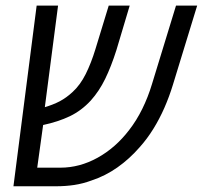

<svg xmlns="http://www.w3.org/2000/svg" viewBox="-20 -650 708 670"><path d="M26.9 0 107.9 -630.4H182.6L132.8 -248L114.3 -279.3Q119.1 -276.4 123.5 -275.1Q127.9 -273.9 131.3 -274.4Q165 -284.2 188.5 -296.6Q211.9 -309.1 232.9 -328.6Q259.8 -353 279.1 -391.6Q298.3 -430.2 313 -478.5L359.4 -630.4H432.6L386.2 -475.1Q367.7 -417 346.9 -374.5Q326.2 -332 296.9 -299.3Q264.6 -264.2 224.1 -244.6Q183.6 -225.1 128.9 -213.4Q123.5 -212.9 119.6 -212.9Q115.7 -212.9 111.1 -213.1Q106.4 -213.4 100.6 -214.8L135.3 -248.5L109.9 -64.9H190.9Q257.8 -64.9 320.6 -99.6Q383.3 -134.3 430.7 -196.3Q456.5 -229.5 476.6 -270.3Q496.6 -311 510.3 -356.4L594.2 -630.4H668L583.5 -354.5Q570.8 -313 553.7 -273.9Q536.6 -234.9 514.9 -200Q493.2 -165 467.3 -136.2Q432.1 -95.7 389.9 -65.9Q347.7 -36.1 298.8 -20Q270 -9.3 239.5 -4.6Q209 0 175.8 0Z"/></svg>

Font: Open Sans SemiCondensed
Style: Italic
Weight: 400
Width: 4
Italic angle: -12°
Designer: Monotype Design Team
Foundry: Monotype Imaging Inc.
Version: Version 3.000